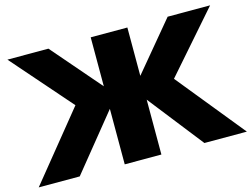

<svg xmlns="http://www.w3.org/2000/svg" viewBox="-99 -861 1338 1022"><g transform="rotate(-15 570.5 -350.0)"><path d="M238 -700H12L299 -372L-3 0H223L523 -370ZM471 -700V0H673V-700ZM895 -700 620 -370 910 0H1144L842 -372L1129 -700Z"/></g></svg>

Font: Jost ExtraBold
Style: Regular
Weight: 800
Version: Version 3.710